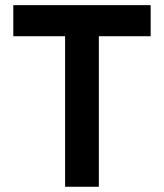

<svg xmlns="http://www.w3.org/2000/svg" viewBox="-20 -713 626 733"><path d="M228.5 0V-574.7H30.8V-693.4H555.2V-574.7H357.4V0Z"/></svg>

Font: Cascadia Mono PL
Style: Bold
Weight: 700
Monospace: yes
Designer: Aaron Bell
Foundry: Saja Typeworks
Version: Version 2404.023; ttfautohint (v1.8.4)